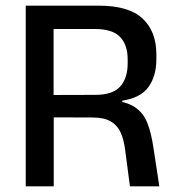

<svg xmlns="http://www.w3.org/2000/svg" viewBox="-20 -659 622 679"><path d="M439.5 0 422.5 -129.5Q418 -165 406.8 -190.2Q395.5 -215.5 372 -229.5Q348.5 -243.5 306.5 -243.5L140 -244V-323L317 -323.5Q378.5 -323.5 405 -353Q431.5 -382.5 431.5 -435V-449Q431.5 -500.5 404.5 -528.5Q377.5 -556.5 315 -556.5H138V-639H329Q435.5 -639 484.2 -593.5Q533 -548 533 -466.5V-450.5Q533 -390 505.2 -351.5Q477.5 -313 412.5 -303V-290L370.5 -304.5Q426 -300.5 456.2 -280.5Q486.5 -260.5 500.5 -225.5Q514.5 -190.5 522 -140.5L543.5 0ZM71 0V-639H169.5V-295.5L170 -258V0Z"/></svg>

Font: Anek Bangla Medium
Style: Regular
Weight: 500
Designer: Sulekha Rajkumar (Bangla), Yesha Goshar (Latin)
Foundry: Ek Type
Version: Version 1.003